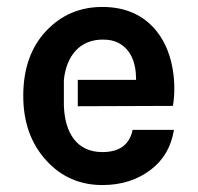

<svg xmlns="http://www.w3.org/2000/svg" viewBox="-20 -519 570 553"><path d="M204 -213 478 -214C487 -264 485 -361 432 -428C395 -475 342 -499 275 -499C210 -499 157 -476 114 -431C69 -384 47 -321 47 -243C47 -167 69 -105 114 -56C157 -9 211 14 275 14C330 14 376 -1 414 -30C451 -58 473 -96 481 -145H362C353 -102 324 -81 275 -81C202 -81 167 -135 164 -214C164 -214 164 -289 164 -289C171 -357 209 -405 276 -405C294 -405 309 -402 322 -395C355 -377 372 -342 372 -289H204Z"/></svg>

Font: Karla
Style: Bold Stencil
Weight: 400
Designer: Jonathan Pinhorn
Version: Version 1.000